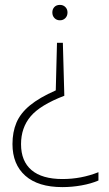

<svg xmlns="http://www.w3.org/2000/svg" viewBox="-20 -565 444 785"><path d="M225 -545Q238.5 -545 247.2 -536.2Q256 -527.5 256 -514Q256 -500 247.2 -491Q238.5 -482 225 -482Q211.5 -482 202.8 -491Q194 -500 194 -514Q194 -527.5 202.2 -536.2Q210.5 -545 225 -545ZM237 -390 243 -173.5Q144 -135.5 105 -89Q66 -42.5 66 24.5Q66 94 109 130.5Q152 167 235.5 167Q312.5 167 382.5 139V173Q352.5 186 313.2 193Q274 200 235 200Q136 200 83.5 153.5Q31 107 31 24Q31 -25 47.2 -63.5Q63.5 -102 102.2 -134Q141 -166 208 -195.5L213 -390Z"/></svg>

Font: Encode Sans SemiCondensed SemiCondensed Thin
Style: Regular
Weight: 100
Width: 4
Designer: Multiple Designers
Foundry: Impallari Type
Version: Version 3.000; ttfautohint (v1.8.3) -l 8 -r 50 -G 200 -x 14 